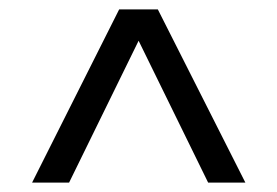

<svg xmlns="http://www.w3.org/2000/svg" viewBox="-20 -760 592 410"><path d="M504 -370H424.5L276 -673L127.5 -370H48.5L234.5 -740H317Z"/></svg>

Font: Encode Sans Semi Condensed
Style: Regular
Weight: 400
Width: 4
Designer: Multiple Designers
Foundry: Impallari Type
Version: Version 2.000